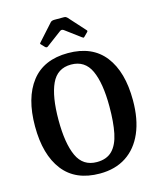

<svg xmlns="http://www.w3.org/2000/svg" viewBox="-142 -1084 987 1195"><g transform="rotate(-15 352.0 -486.0)"><path d="M36.5 -375Q36.5 -558 116 -660.5Q195.5 -763 352 -763Q508.5 -763 588 -660.5Q667.5 -558 667.5 -375Q667.5 -253 630 -166.2Q592.5 -79.5 522 -33.2Q451.5 13 352 13Q195.5 13 116 -89.5Q36.5 -192 36.5 -375ZM188 -375Q188 -224.5 225.5 -142.8Q263 -61 352 -61Q416 -61 451.8 -97.8Q487.5 -134.5 501.8 -204.5Q516 -274.5 516 -375Q516 -526 478.5 -607.5Q441 -689 352 -689Q263 -689 225.5 -607.5Q188 -526 188 -375ZM224 -837.5 206 -856.5Q200.5 -862 200.2 -864Q200 -866 205.5 -872L299.5 -976.5Q307 -985 326 -985H383.5Q393.5 -985 397.8 -983Q402 -981 406.5 -976.5L502.5 -870Q508 -864.5 501.5 -858L479 -835.5Q473.5 -830 471.5 -830.2Q469.5 -830.5 463 -835L365.5 -907.5Q352.5 -917 340.5 -908L242 -834.5Q233.5 -828 224 -837.5Z"/></g></svg>

Font: Besley* Narrow Semi
Style: Regular
Weight: 600
Width: 4
Designer: Owen Earl
Foundry: indestructible type*
Version: Version 3.000; ttfautohint (v1.8.3)